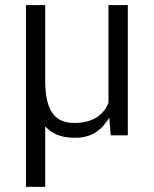

<svg xmlns="http://www.w3.org/2000/svg" viewBox="-20 -541 606 757"><path d="M158.2 -521H82.5V195.8H158.2V-25.9V-42.5L170.4 -31.2C178.7 -23.9 188 -17.6 198.7 -12.7C209 -7.8 220.7 -3.9 233.9 -1.5C247.1 1 261.2 2.4 276.9 2.4C329.6 2.4 370.6 -18.6 399.4 -60.5L411.1 -77.1L412.6 -56.6L416.5 -7.3H483.9V-521H407.7V-137.7V-136.2L407.2 -134.8C402.8 -124.5 397.9 -114.7 391.6 -106.4C385.3 -98.1 377.9 -90.8 370.1 -84.5C361.8 -78.1 353 -73.2 343.3 -68.8C333 -64.5 322.3 -61.5 310.5 -59.6C298.8 -57.1 286.1 -56.2 272.9 -56.2C232.4 -56.2 203.1 -69.8 185.1 -97.7C167.5 -124 158.7 -164.6 158.2 -219.2Z"/></svg>

Font: Shabnam FD Light
Style: Regular
Weight: 300
Foundry: DejaVu fonts team - Redesigned by Saber Rastikerdar - Based on Vazir font
Version: Version 5.00;October 20, 2019;FontCreator 12.0.0.2547 64-bit